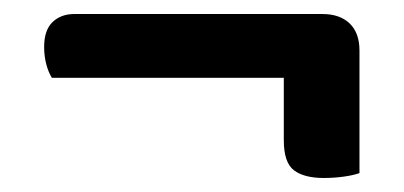

<svg xmlns="http://www.w3.org/2000/svg" viewBox="-20 -429 576 274"><path d="M86 -409H440Q465 -409 479 -395.5Q493 -382 493 -357V-182Q485 -179 471 -177Q457 -175 442 -175Q414 -175 399.5 -186Q385 -197 385 -229V-318H54Q49 -326 46 -337.5Q43 -349 43 -362Q43 -386 55 -397.5Q67 -409 86 -409Z"/></svg>

Font: BalooTamma2SemiBold
Style: Regular
Weight: 600
Designer: Divya Kowshik, Shuchita Grover and Ek Type
Foundry: Ek Type
Version: Version 1.700